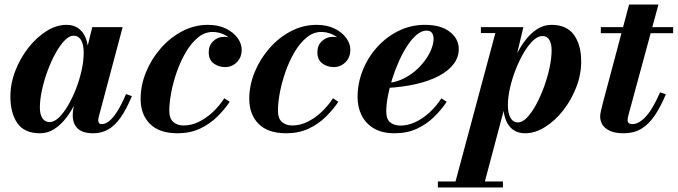

<svg xmlns="http://www.w3.org/2000/svg" viewBox="-20 -580 3000 850"><path d="M157 10Q88 10 57 -34.5Q26 -79 26 -152.5Q26 -210 47.8 -266.2Q69.5 -322.5 105.5 -368.5Q141.5 -414.5 185.5 -442.2Q229.5 -470 274.5 -470Q305.5 -470 327 -454.8Q348.5 -439.5 359.8 -410.8Q371 -382 371 -342.5Q371 -317 364.8 -281.2Q358.5 -245.5 346 -205.8Q333.5 -166 315.2 -127.8Q297 -89.5 273.2 -58.5Q249.5 -27.5 220.5 -8.8Q191.5 10 157 10ZM200 -39.5Q219.5 -39.5 240.5 -59.5Q261.5 -79.5 281 -112.8Q300.5 -146 316.2 -186.2Q332 -226.5 341.2 -268.2Q350.5 -310 350.5 -346Q350.5 -370 345.5 -386.8Q340.5 -403.5 330.5 -412.8Q320.5 -422 306 -422Q286.5 -422 265.8 -400.5Q245 -379 225.5 -343.5Q206 -308 190.5 -266Q175 -224 165.8 -181.2Q156.5 -138.5 156.5 -103.5Q156.5 -73.5 167.8 -56.5Q179 -39.5 200 -39.5ZM393 10Q346 10 324 -11Q302 -32 302 -69.5Q302 -78.5 302.8 -85.5Q303.5 -92.5 304.5 -97.5L320 -177.5L347 -257.5L361.5 -350L388.5 -460H523L417 -62Q415 -54 415 -46.5Q415 -40 418.5 -35.2Q422 -30.5 430.5 -30.5Q445.5 -30.5 462 -43Q478.5 -55.5 497.5 -84.5Q516.5 -113.5 538 -163.5L564 -154.5Q539.5 -96 514 -59.8Q488.5 -23.5 459 -6.8Q429.5 10 393 10Z M766 10Q685.5 10 644 -31.5Q602.5 -73 602.5 -142Q602.5 -202 626.2 -260.2Q650 -318.5 691.5 -366Q733 -413.5 786.8 -441.8Q840.5 -470 901 -470Q946 -470 979.5 -453.8Q1013 -437.5 1031.5 -412.2Q1050 -387 1050 -360Q1050 -326 1028.5 -304.5Q1007 -283 976 -283Q948 -283 926 -299.2Q904 -315.5 904 -349Q904 -379 924.2 -398Q944.5 -417 972 -417Q989.5 -417 1007.2 -411Q1025 -405 1037 -392.5Q1049 -380 1049 -360H1024.5Q1024.5 -380.5 1009.5 -398.5Q994.5 -416.5 970.8 -427.5Q947 -438.5 921 -438.5Q886.5 -438.5 856.8 -414.2Q827 -390 803.5 -350.2Q780 -310.5 763.5 -264Q747 -217.5 738.2 -171.5Q729.5 -125.5 729.5 -89.5Q729.5 -56 747 -40.2Q764.5 -24.5 793 -24.5Q827.5 -24.5 860.5 -40.8Q893.5 -57 922.5 -84.2Q951.5 -111.5 973 -145L997 -129.5Q973.5 -94.5 940.8 -62.5Q908 -30.5 864.8 -10.2Q821.5 10 766 10Z M1247 10Q1166.5 10 1125 -31.5Q1083.5 -73 1083.5 -142Q1083.5 -202 1107.2 -260.2Q1131 -318.5 1172.5 -366Q1214 -413.5 1267.8 -441.8Q1321.5 -470 1382 -470Q1427 -470 1460.5 -453.8Q1494 -437.5 1512.5 -412.2Q1531 -387 1531 -360Q1531 -326 1509.5 -304.5Q1488 -283 1457 -283Q1429 -283 1407 -299.2Q1385 -315.5 1385 -349Q1385 -379 1405.2 -398Q1425.5 -417 1453 -417Q1470.5 -417 1488.2 -411Q1506 -405 1518 -392.5Q1530 -380 1530 -360H1505.5Q1505.5 -380.5 1490.5 -398.5Q1475.5 -416.5 1451.8 -427.5Q1428 -438.5 1402 -438.5Q1367.5 -438.5 1337.8 -414.2Q1308 -390 1284.5 -350.2Q1261 -310.5 1244.5 -264Q1228 -217.5 1219.2 -171.5Q1210.5 -125.5 1210.5 -89.5Q1210.5 -56 1228 -40.2Q1245.5 -24.5 1274 -24.5Q1308.5 -24.5 1341.5 -40.8Q1374.5 -57 1403.5 -84.2Q1432.5 -111.5 1454 -145L1478 -129.5Q1454.5 -94.5 1421.8 -62.5Q1389 -30.5 1345.8 -10.2Q1302.5 10 1247 10Z M1726.5 10Q1672 10 1635.8 -11.2Q1599.5 -32.5 1581.2 -68.8Q1563 -105 1563 -150Q1563 -211.5 1586 -269Q1609 -326.5 1650 -371.8Q1691 -417 1745 -443.5Q1799 -470 1861 -470Q1932 -470 1971.5 -439Q2011 -408 2011 -363Q2011 -326.5 1988.2 -296.5Q1965.5 -266.5 1923.2 -244Q1881 -221.5 1822.5 -208Q1764 -194.5 1692 -190.5V-212Q1726.5 -214.5 1758 -228.2Q1789.5 -242 1815.2 -263.5Q1841 -285 1860 -310.5Q1879 -336 1889.2 -361.5Q1899.5 -387 1899.5 -408.5Q1899.5 -423.5 1892.5 -434Q1885.5 -444.5 1868.5 -444.5Q1847 -444.5 1825.2 -426.5Q1803.5 -408.5 1783.5 -378Q1763.5 -347.5 1746.5 -309.8Q1729.5 -272 1716.8 -231.8Q1704 -191.5 1697 -153.8Q1690 -116 1690 -86.5Q1690 -52 1707.8 -38Q1725.5 -24 1753 -24Q1785 -24 1817.8 -39Q1850.5 -54 1880.5 -81.2Q1910.5 -108.5 1934 -144.5L1957.5 -129.5Q1934 -94 1901.5 -62.2Q1869 -30.5 1825.8 -10.2Q1782.5 10 1726.5 10Z M1989.5 250 2173 -433.5H2109V-460H2297L2256.5 -289L2232.5 -205.5L2227 -154.5L2119.5 250ZM1918.5 250V223.5H2206.5V250ZM2273 -38Q2292.5 -38 2313.2 -59.5Q2334 -81 2353.2 -116.5Q2372.5 -152 2388 -194.2Q2403.5 -236.5 2412.8 -279.2Q2422 -322 2422 -357.5Q2422 -386 2412.2 -403.2Q2402.5 -420.5 2381 -420.5Q2361 -420.5 2340 -400.5Q2319 -380.5 2299.2 -347.2Q2279.5 -314 2263.5 -273.5Q2247.5 -233 2238 -191.5Q2228.5 -150 2228.5 -114Q2228.5 -78.5 2240 -58.2Q2251.5 -38 2273 -38ZM2304.5 10Q2273.5 10 2252 -5.2Q2230.5 -20.5 2219.2 -49.2Q2208 -78 2208 -117.5Q2208 -142.5 2214.2 -178Q2220.5 -213.5 2232.8 -253.2Q2245 -293 2263.2 -331.5Q2281.5 -370 2305.2 -401.2Q2329 -432.5 2358.2 -451.2Q2387.5 -470 2421.5 -470Q2489 -470 2521 -425.5Q2553 -381 2553 -307.5Q2553 -250 2531.2 -193.8Q2509.5 -137.5 2473.5 -91.5Q2437.5 -45.5 2393.2 -17.8Q2349 10 2304.5 10Z M2741.5 10Q2703 10 2680 -0.8Q2657 -11.5 2647 -28.2Q2637 -45 2637 -63.5Q2637 -75 2640.8 -91.2Q2644.5 -107.5 2648.5 -122.5L2765 -560H2895L2763 -73.5Q2761.5 -68 2760 -61.5Q2758.5 -55 2758.5 -48Q2758.5 -30.5 2780.5 -30.5Q2793 -30.5 2807.5 -38.2Q2822 -46 2837.8 -62.5Q2853.5 -79 2869.5 -106Q2885.5 -133 2902 -171L2928 -163Q2904 -105.5 2877.5 -67Q2851 -28.5 2818.2 -9.2Q2785.5 10 2741.5 10ZM2640 -433V-460H2960V-433Z"/></svg>

Font: Bodoni Moda 9pt
Style: Bold Italic
Weight: 700
Italic angle: -13°
Designer: Owen Earl
Foundry: indestructible type
Version: Version 2.004